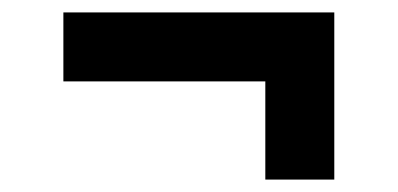

<svg xmlns="http://www.w3.org/2000/svg" viewBox="-20 -355 640 309"><path d="M407 -66V-224H82V-335H518V-66Z"/></svg>

Font: Geist Mono ExtraBold
Style: Regular
Weight: 800
Monospace: yes
Designer: Basement.studio, Andrés Briganti, Mateo Zaragoza
Foundry: Basement.studio, Vercel, Andrés Briganti, Guido Ferreyra, Mateo Zaragoza
Version: Version 1.500; ttfautohint (v1.8.4.7-5d5b)